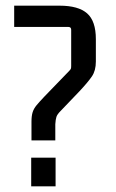

<svg xmlns="http://www.w3.org/2000/svg" viewBox="-20 -657 408 677"><path d="M175 -162H91V-228Q91 -248 95 -261Q99 -274 109 -286Q119 -298 137 -317L224 -407Q229 -412 230 -415Q231 -418 231 -425V-552Q231 -562 221 -562H30V-637H190Q256 -637 287 -610Q318 -583 318 -519V-440Q318 -408 304 -387.5Q290 -367 260 -335L193 -265Q182 -254 179 -245Q176 -236 175 -219ZM176 0H90V-101H176Z"/></svg>

Font: Gemunu Libre ExtraLight Medium
Style: Regular
Weight: 500
Version: Version 1.100